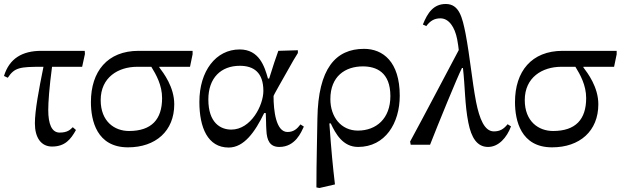

<svg xmlns="http://www.w3.org/2000/svg" viewBox="-29 -726 3113 963"><path d="M146 -107C146 -36 177 9 232 9C297 9 326 -27 352 -74L336 -88C323 -75 309 -61 270 -61C230 -61 213 -105 213 -174C213 -213 218 -286 232 -391H383L397 -455L396 -471H178C83 -471 18 -433 -9 -345L10 -336C44 -388 72 -391 181 -391H189C166 -277 146 -172 146 -107Z M937 -454V-471H666C510 -471 427 -368 427 -214C427 -122 456 13 613 13C752 13 845 -69 845 -203C845 -290 791 -360 770 -388V-391H924ZM730 -391C754 -352 784 -299 784 -234C784 -127 731 -69 618 -69C545 -69 476 -117 476 -224C476 -338 564 -391 659 -391Z M1315 -332C1298 -393 1271 -478 1173 -478C1054 -478 971 -370 971 -215C971 -86 1013 14 1118 14C1195 14 1250 -64 1296 -159H1304C1306 -126 1305 -99 1307 -74C1309 -21 1325 11 1372 11C1453 11 1482 -64 1495 -91L1478 -102C1462 -81 1445 -64 1413 -64C1355 -64 1343 -171 1343 -244C1343 -249 1384 -319 1443 -424L1465 -460V-474L1367 -471C1354 -435 1341 -397 1321 -332ZM1131 -76C1077 -76 1016 -110 1016 -227C1016 -335 1079 -396 1174 -396C1243 -396 1292 -363 1292 -270C1292 -198 1230 -76 1131 -76Z M1651 199C1640 105 1633 34 1623 -107H1630C1654 -56 1690 11 1767 11C1903 11 1976 -108 1976 -246C1976 -417 1891 -481 1797 -481C1654 -481 1567 -382 1563 -132C1562 -41 1558 81 1558 214L1573 217ZM1628 -229C1628 -344 1703 -393 1791 -393C1857 -393 1929 -365 1929 -244C1929 -131 1858 -71 1766 -71C1682 -71 1628 -139 1628 -229Z M2306 -558C2290 -637 2275 -706 2207 -706C2146 -706 2116 -663 2092 -603L2109 -595C2129 -622 2150 -634 2180 -634C2222 -634 2252 -591 2264 -529C2269 -498 2270 -496 2272 -475C2197 -334 2104 -156 2028 -16L2031 0H2128C2167 -100 2265 -340 2288 -385H2293C2304 -289 2302 -201 2320 -111C2335 -35 2364 11 2419 11C2472 11 2513 -36 2534 -92L2517 -103C2497 -78 2478 -67 2448 -67C2401 -67 2376 -130 2359 -214C2338 -324 2329 -436 2306 -558Z M3064 -454V-471H2793C2637 -471 2554 -368 2554 -214C2554 -122 2583 13 2740 13C2879 13 2972 -69 2972 -203C2972 -290 2918 -360 2897 -388V-391H3051ZM2857 -391C2881 -352 2911 -299 2911 -234C2911 -127 2858 -69 2745 -69C2672 -69 2603 -117 2603 -224C2603 -338 2691 -391 2786 -391Z"/></svg>

Font: mjx-stx-n
Style: Regular
Weight: 500
Version: 1.0.0